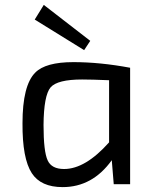

<svg xmlns="http://www.w3.org/2000/svg" viewBox="-20 -753 613 785"><path d="M122 -673 159 -733 349 -586 324 -548ZM445 0 437 -98Q358 12 236 12Q147 12 110 -45Q71 -105 72 -249Q72 -404 124 -456Q166 -499 280 -499Q389 -499 512 -476V0ZM426 -425Q354 -428 316 -428Q215 -428 187 -396Q159 -363 158 -242Q158 -133 175 -97Q191 -62 242 -62Q329 -62 426 -171Z"/></svg>

Font: Taylor Sans
Style: Regular
Weight: 400
Italic angle: -8°
Designer: Natanael Gama
Version: Version 1.001 September 8, 2015